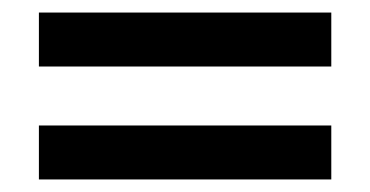

<svg xmlns="http://www.w3.org/2000/svg" viewBox="-20 -383 590 306"><path d="M42 -363H508V-277H42ZM42 -183H508V-97H42Z"/></svg>

Font: Ysabeau Infant
Style: Bold
Weight: 700
Designer: Christian Thalmann (Catharsis Fonts)
Version: Version 0.003